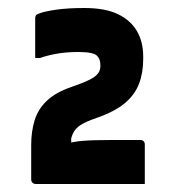

<svg xmlns="http://www.w3.org/2000/svg" viewBox="-20 -815 440 480"><path d="M342 -355Q340 -355 319.5 -355Q299 -355 269 -355Q239 -355 205.5 -355Q172 -355 142 -355Q112 -355 92 -355Q72 -355 69 -355Q66 -355 63.5 -356.5Q61 -358 59.5 -360.5Q58 -363 58 -366V-453Q58 -486 66.5 -514Q75 -542 97 -563Q119 -584 157 -597Q189 -608 204.5 -616Q220 -624 225.5 -632Q231 -640 231 -650Q231 -660 229 -665.5Q227 -671 223 -675Q219 -680 207 -682.5Q195 -685 176 -685Q147 -685 123.5 -681Q100 -677 80 -670H68Q68 -674 68 -688Q68 -702 68 -720Q68 -738 68 -752Q68 -766 68 -770Q68 -773 69.5 -776Q71 -779 77 -781Q89 -786 118.5 -790.5Q148 -795 191 -795Q243 -795 275 -779.5Q307 -764 322.5 -737Q338 -710 338 -674V-667Q338 -633 327.5 -605.5Q317 -578 292 -557Q267 -536 221 -520Q195 -511 181.5 -502.5Q168 -494 162 -480.5Q156 -467 153 -443L158 -505V-431L139 -454Q162 -461 188 -463Q214 -465 260 -465H331Q336 -465 339 -462Q342 -459 342 -454Q342 -450 342 -436Q342 -422 342 -404.5Q342 -387 342 -373Q342 -359 342 -355Z"/></svg>

Font: Recursive ExtraBold
Style: Regular
Weight: 800
Version: Version 1.085